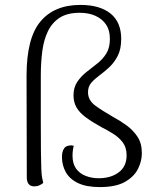

<svg xmlns="http://www.w3.org/2000/svg" viewBox="-20 -749 637 781"><path d="M119 9Q104 9 96.5 -0.5Q89 -10 89 -28L88 -441Q88 -594 144.5 -661.5Q201 -729 307 -729Q386 -729 429.5 -694Q473 -659 473 -591Q473 -550 459.5 -523Q446 -496 426 -477Q406 -458 385.5 -443Q365 -428 351.5 -412.5Q338 -397 338 -374Q338 -341 367.5 -319.5Q397 -298 439 -274Q469 -258 495.5 -238.5Q522 -219 539.5 -192.5Q557 -166 557 -126Q557 -93 541 -61.5Q525 -30 488 -9Q451 12 386 12Q331 12 297 -4.5Q263 -21 247.5 -49Q232 -77 232 -111Q232 -120 234 -129.5Q236 -139 242 -147Q248 -155 262 -157Q268 -158 272 -157.5Q276 -157 280 -156Q278 -149 276.5 -138Q275 -127 275 -116Q275 -83 289.5 -63Q304 -43 328.5 -33.5Q353 -24 381 -24Q431 -24 463 -48Q495 -72 495 -117Q495 -149 479.5 -169.5Q464 -190 441 -204.5Q418 -219 394 -231Q356 -252 330 -271Q304 -290 291.5 -311.5Q279 -333 279 -361Q279 -393 294 -415.5Q309 -438 331 -455.5Q353 -473 375.5 -490.5Q398 -508 412.5 -531.5Q427 -555 427 -591Q427 -626 411.5 -649Q396 -672 368.5 -684.5Q341 -697 304 -697Q254 -697 223 -677Q192 -657 175 -622Q158 -587 152 -540.5Q146 -494 146 -441Q146 -326 146 -251Q146 -176 146.5 -131.5Q147 -87 148 -63Q149 -39 151 -27.5Q153 -16 156 -5Q153 -2 143 3.5Q133 9 119 9Z"/></svg>

Font: Arima Thin Light
Style: Regular
Weight: 300
Version: Version 1.100